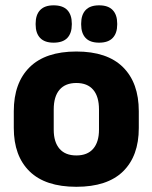

<svg xmlns="http://www.w3.org/2000/svg" viewBox="-20 -704 586 738"><path d="M273.5 14Q154.5 14 93.8 -45.2Q33 -104.5 33 -212V-276.5Q33 -385.5 94 -445.8Q155 -506 273.5 -506Q392 -506 452.8 -445.8Q513.5 -385.5 513.5 -276.5V-212Q513.5 -104.5 453 -45.2Q392.5 14 273.5 14ZM273.5 -106.5Q316 -106.5 338.2 -132.2Q360.5 -158 360.5 -205.5V-283Q360.5 -333 338.2 -359Q316 -385 273.5 -385Q231 -385 208.8 -359Q186.5 -333 186.5 -283V-205.5Q186.5 -158 208.8 -132.2Q231 -106.5 273.5 -106.5ZM186 -540Q151.5 -540 134.2 -558.2Q117 -576.5 117 -609.5V-613.5Q117 -647 134.2 -665.2Q151.5 -683.5 186 -683.5Q221.5 -683.5 238.8 -665.2Q256 -647 256 -613.5V-609.5Q256 -576.5 238.8 -558.2Q221.5 -540 186 -540ZM361 -540Q326 -540 309 -558.2Q292 -576.5 292 -609.5V-613.5Q292 -647 309 -665.2Q326 -683.5 361 -683.5Q396 -683.5 413.2 -665.2Q430.5 -647 430.5 -613.5V-609.5Q430.5 -576.5 413.2 -558.2Q396 -540 361 -540Z"/></svg>

Font: Anek Devanagari
Style: Bold
Weight: 700
Designer: Kailash Malviya (Devanagari) & Yesha Goshar (Latin)
Foundry: Ek Type
Version: Version 1.003